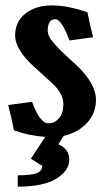

<svg xmlns="http://www.w3.org/2000/svg" viewBox="-20 -511 409 719"><path d="M95.7 83.5 149.4 1.5Q86.4 -2.9 32.2 -22.9Q22 -76.2 10.7 -117.7L100.1 -129.9Q128.9 -49.3 161.6 -49.3Q185.1 -49.3 201.2 -68.6Q217.3 -87.9 217.3 -120.1Q217.3 -159.2 178.7 -196.3Q161.1 -211.9 106.9 -261.7Q72.3 -293 54.4 -322.8Q36.6 -352.5 36.6 -377Q36.6 -429.7 75.2 -460.2Q113.8 -490.7 174.3 -490.7Q234.4 -490.7 307.6 -464.8Q316.9 -416 328.6 -371.6L240.2 -359.4Q210.4 -439 187.5 -439Q158.7 -439 158.7 -396.5Q158.7 -385.7 164.3 -374Q169.9 -362.3 184.6 -346.2Q199.2 -330.1 207.5 -321.5Q215.8 -313 238.3 -292.5Q260.7 -272 265.1 -268.1Q339.4 -197.8 339.4 -137.7Q339.4 -86.9 305.9 -50.8Q272.5 -14.6 218.8 -2.4Q214.4 3.9 208.7 13.4Q203.1 22.9 198.7 29.3Q239.3 46.4 239.3 86.9Q239.3 128.4 190.7 158.2Q142.1 188 46.4 188V145.5Q99.1 145.5 118.7 137.2Q138.2 128.9 138.2 109.4Q138.2 107.4 136.2 107.4Q134.8 107.4 134.3 107.9Z"/></svg>

Font: Flanker
Style: Bold
Weight: 700
Designer: Flanker
Foundry: Flanker
Version: Version 2.021